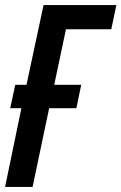

<svg xmlns="http://www.w3.org/2000/svg" viewBox="-21 -734 477 754"><path d="M-1 0 63 -309H19L39 -401H83L150 -714H436L416 -619H238L192 -401H298L279 -309H172L107 0Z"/></svg>

Font: Noto Sans ExtraCondensed SemiBold
Style: Italic
Weight: 600
Width: 2
Italic angle: -12°
Designer: Monotype Design Team
Foundry: Monotype Imaging Inc.
Version: Version 2.013; ttfautohint (v1.8.4.7-5d5b)